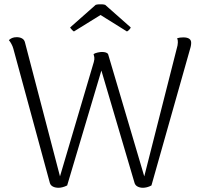

<svg xmlns="http://www.w3.org/2000/svg" viewBox="-20 -879 947 909"><path d="M848 -702Q867 -702 876.5 -695Q886 -688 885 -674Q885 -667 882.5 -656.5Q880 -646 877 -637L697 -1Q686 5 675.5 7.5Q665 10 657 10Q642 10 631 4Q620 -2 617 -13L460 -545L298 -1Q286 5 275.5 7.5Q265 10 258 10Q241 10 230 4Q219 -2 216 -13L43 -649Q40 -660 34 -671Q28 -682 22 -689Q28 -695 37 -699Q46 -703 59 -703Q74 -703 84.5 -697Q95 -691 98 -679L264 -44L424 -585Q428 -599 426.5 -608Q425 -617 423 -623Q431 -628 443 -630.5Q455 -633 463 -633Q473 -633 481 -630.5Q489 -628 492 -622L663 -44L817 -650Q819 -656 820.5 -664Q822 -672 822 -678Q822 -683 821.5 -688Q821 -693 818 -697Q825 -700 832 -701Q839 -702 848 -702ZM478 -856 599 -749Q598 -745 592 -738.5Q586 -732 581 -730L456 -808L330 -730Q326 -732 320 -738.5Q314 -745 312 -749L433 -856Q439 -858 447.5 -858.5Q456 -859 464 -858.5Q472 -858 478 -856Z"/></svg>

Font: Arima Light
Style: Regular
Weight: 300
Designer: Joana Correia and Natanael Gama
Foundry: NDISCOVER
Version: Version 1.101;gftools[0.9.23]